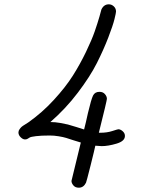

<svg xmlns="http://www.w3.org/2000/svg" viewBox="-20 -642 648 884"><path d="M64.9 -32.2Q64.9 -40 70.1 -47.1Q75.2 -54.2 79.6 -58.1Q84 -62 95 -68.6Q106 -75.2 109.9 -78.1Q173.8 -123 228 -182.1Q282.2 -241.2 315.7 -294.2Q349.1 -347.2 376 -403.1Q402.8 -459 416 -497.1Q429.2 -535.2 438 -565.9L446.8 -598.1Q458 -622.1 481 -622.1Q494.1 -622.1 504.2 -612.5Q514.2 -603 514.2 -588.9Q514.2 -583 507.1 -554Q500 -524.9 478.5 -469Q457 -413.1 426 -351.6Q395 -290 338.6 -215.6Q282.2 -141.1 211.9 -80.1Q233.9 -80.1 257.3 -75.9Q280.8 -71.8 292.5 -68.8Q304.2 -65.9 332.5 -56.9Q360.8 -47.9 367.2 -45.9Q375 -75.7 384.8 -121.1Q399.9 -185.1 408.4 -202.1Q417 -219.2 438 -219.2Q454.1 -219.2 463.1 -208.7Q472.2 -198.2 472.2 -187Q472.2 -179.2 435.1 -30.8H441.9Q472.7 -30.8 497.3 -38.8Q522 -46.9 524.9 -46.9Q534.7 -46.9 544.9 -37.8Q555.2 -28.8 555.2 -16.1Q555.2 7.8 516.6 19.3Q478 30.8 448.2 30.8Q439.5 30.8 418.9 28.8Q416 43.9 397 119.9Q377.9 195.8 376 199.2Q364.7 222.2 342.8 222.2Q326.7 222.2 317.9 211.7Q309.1 201.2 309.1 190.9Q309.1 188 352.1 14.2Q340.8 11.2 319.3 4.2Q297.9 -2.9 284.4 -7.1Q271 -11.2 250 -14.6Q229 -18.1 209 -18.1Q168.9 -18.1 145.5 -15.1Q122.1 -12.2 116.9 -9Q111.8 -5.9 106.9 -2.9Q102.1 0 95.2 0Q85.4 0 75.2 -10Q64.9 -20 64.9 -32.2Z"/></svg>

Font: CMU Typewriter Text Variable Width
Style: Italic
Weight: 500
Italic angle: -14.04°
Version: Version 0.7.0